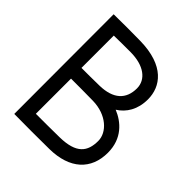

<svg xmlns="http://www.w3.org/2000/svg" viewBox="-200 -867 1000 1000"><g transform="rotate(45 300.0 -367.0)"><path d="M143 -417V-655C184 -656 224 -656 265 -656C365 -656 423 -610 423 -546C423 -466 374 -420 275 -418C221 -417 187 -417 143 -417ZM64 -733 65 0C151 1 238 1 324 0C472 -2 553 -78 553 -202C553 -307 487 -363 423 -389C471 -419 504 -471 504 -546C504 -639 441 -730 260 -733C195 -734 129 -734 64 -733ZM144 -80V-339C198 -339 253 -339 307 -338C408 -336 474 -273 474 -210C474 -131 439 -83 318 -81C260 -80 202 -80 144 -80Z"/></g></svg>

Font: Kreadon Medium
Style: Regular
Weight: 500
Designer: kohakuno
Foundry: StudioGnu
Version: Version 1.000;Glyphs 3.1.2 (3151)